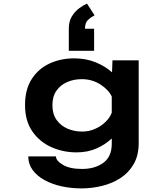

<svg xmlns="http://www.w3.org/2000/svg" viewBox="-20 -835 915 1066"><path d="M404.5 11Q330 11 264.8 -18.2Q199.5 -47.5 159.2 -106Q119 -164.5 119 -251.5Q119 -338.5 156.2 -396.2Q193.5 -454 255.5 -482.5Q317.5 -511 392 -511Q457.5 -511 511.2 -489Q565 -467 602 -433.5L604.5 -500H750V-40Q750 27.5 722.8 75.2Q695.5 123 649.8 153Q604 183 547.2 197Q490.5 211 431.5 211Q375 211 322.2 199.5Q269.5 188 227.8 165.2Q186 142.5 161.5 109.2Q137 76 137 33.5H290.5Q291 57.5 329.2 80.2Q367.5 103 435.5 103Q507 103 553.8 69Q600.5 35 600.5 -38V-66.5Q566.5 -33.5 517 -11.2Q467.5 11 404.5 11ZM271 -250.5Q271 -202 294 -169.5Q317 -137 354.5 -120.8Q392 -104.5 436.5 -104.5Q474 -104.5 508 -119.5Q542 -134.5 566.5 -158.8Q591 -183 600.5 -209.5V-299Q582.5 -337 537 -366.2Q491.5 -395.5 434 -395.5Q390 -395.5 353 -379.5Q316 -363.5 293.5 -331.5Q271 -299.5 271 -250.5ZM502.5 -675.5V-553H362V-675.5Q362 -717 379.5 -745Q397 -773 420.8 -790Q444.5 -807 463 -815L505 -750Q483 -738.5 467.5 -723.2Q452 -708 452 -675.5Z"/></svg>

Font: Trispace SemiExpanded SemiBold
Style: Regular
Weight: 600
Width: 6
Designer: Tyler Finck
Foundry: Etcetera Type Company
Version: Version 1.210; ttfautohint (v1.8.3)